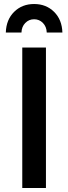

<svg xmlns="http://www.w3.org/2000/svg" viewBox="-20 -937 341 957"><path d="M87 -775H9Q11 -839 50.5 -878Q90 -917 150 -917Q210 -917 249.5 -878Q289 -839 291 -775H213Q212 -804 194 -822.5Q176 -841 150 -841Q124 -841 106 -822.5Q88 -804 87 -775ZM91 -700H209V0H91Z"/></svg>

Font: Steamflix Grotesk
Style: Regular
Weight: 400
Designer: Julieta Ulanovsky
Foundry: Julieta Ulanovsky
Version: Version 4.000;PS 004.000;hotconv 1.0.88;makeotf.lib2.5.64775